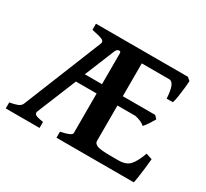

<svg xmlns="http://www.w3.org/2000/svg" viewBox="-119 -742 983 917"><g transform="rotate(30 372.5 -283.0)"><path d="M724.6 -138.2Q722.2 -112.3 718.8 -83.5Q715.3 -54.7 711.9 -31.7Q708.5 -8.8 706.1 0H279.8V-33.2Q340.3 -45.4 340.3 -60.5V-278.8H226.1L138.2 -64Q132.8 -50.8 143.3 -44.2Q153.8 -37.6 186.5 -33.2V0H0V-33.2Q27.3 -37.6 43.2 -44.2Q59.1 -50.8 64.5 -64L238.3 -494.6Q244.6 -509.3 230 -516.4Q215.3 -523.4 170.9 -532.2V-565.9H409.2H484.4H678.2L694.8 -551.3Q693.8 -535.6 691.2 -510.3Q688.5 -484.9 684.6 -460.4Q680.7 -436 676.3 -424.8H642.1Q640.1 -465.8 631.6 -488.5Q623 -511.2 605.5 -511.2H455.1V-330.1H633.8L648.9 -314Q641.6 -301.3 629.2 -282Q616.7 -262.7 607.9 -254.4Q599.1 -263.2 586.4 -268.6Q573.7 -273.9 564.2 -276.4Q554.7 -278.8 554.7 -278.8H455.1V-83Q455.1 -69.8 471.9 -62Q488.8 -54.2 547.9 -54.2H590.3Q631.3 -54.2 651.6 -75.7Q671.9 -97.2 690.9 -149.4ZM340.3 -501.5Q340.3 -511.2 329.6 -510.3Q318.8 -509.3 312.5 -493.7L245.6 -330.1H340.3Z"/></g></svg>

Font: Dai Banna SIL SemiBold
Style: Regular
Weight: 600
Designer: Victor Gaultney
Foundry: SIL International
Version: Version 4.000